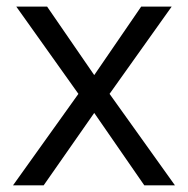

<svg xmlns="http://www.w3.org/2000/svg" viewBox="-20 -555 564 575"><path d="M308.1 -273.9 503.9 0H412.1L262.2 -216.8L110.8 0H19L214.8 -273.9L28.8 -535.2H121.1L262.2 -330.1L402.8 -535.2H494.1Z"/></svg>

Font: OpenSansHebrew-Regular
Style: Regular
Weight: 400
Foundry: Ascender Corporation, Yanek Iontef
Version: Version 2.001;PS 002.001;hotconv 1.0.70;makeotf.lib2.5.58329